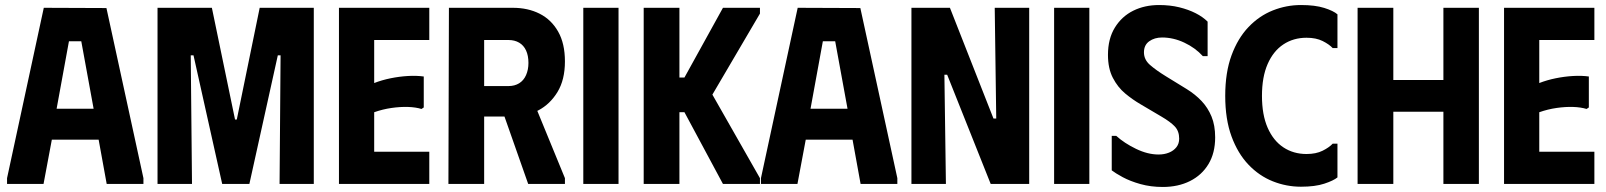

<svg xmlns="http://www.w3.org/2000/svg" viewBox="-20 -731 6383 763"><path d="M8 0V-23L154 -700L403 -699L550 -23V0H404L372 -176H186L153 0ZM205 -299H352L303 -567H254Z M606 0V-700H822L914 -256H921L1012 -700H1227V0H1091L1095 -511H1084L971 0H863L749 -511H738L743 0Z M1686 -700V-572H1467V-401Q1498 -413 1532.5 -420Q1567 -427 1601 -429Q1635 -431 1664 -427V-304L1655 -298Q1632 -305 1601.5 -306Q1571 -307 1536 -302Q1501 -297 1467 -285V-128H1686V0H1327V-700Z M1764 -700H1904V0H1762ZM2018 -700Q2078 -700 2124.5 -676.5Q2171 -653 2198 -605.5Q2225 -558 2225 -487Q2225 -414 2195.5 -365.5Q2166 -317 2119.5 -292.5Q2073 -268 2020 -268H1830V-700ZM1902 -389H2001Q2025 -389 2043 -400Q2061 -411 2070.5 -432.5Q2080 -454 2080 -481Q2080 -510 2070.5 -530.5Q2061 -551 2043 -561.5Q2025 -572 2001 -572H1902ZM1958 -344 2092 -347 2225 -23V0H2079Z M2298 -700H2438V0H2298Z M2538 0V-700H2680V-423H2700L2853 -700H3000V-677L2811 -355L3000 -23V0H2853L2700 -285H2680V0Z M3004 0V-23L3150 -700L3399 -699L3546 -23V0H3400L3368 -176H3182L3149 0ZM3201 -299H3348L3299 -567H3250Z M3933 -700H4070V0H3917L3744 -434H3733L3739 0H3602V-700H3755L3928 -260H3939Z M4169 -700H4309V0H4169Z M4809 -185Q4809 -123 4782.5 -79Q4756 -35 4709 -11.5Q4662 12 4601 12Q4553 12 4512 0.5Q4471 -11 4441.5 -27Q4412 -43 4398 -54V-191H4416Q4448 -162 4494.5 -139.5Q4541 -117 4584 -117Q4607 -117 4625.5 -124.5Q4644 -132 4655 -146Q4666 -160 4666 -180Q4666 -210 4648.5 -228.5Q4631 -247 4595 -268L4512 -317Q4481 -335 4451.5 -359.5Q4422 -384 4402.5 -421.5Q4383 -459 4383 -513Q4383 -577 4410.5 -621.5Q4438 -666 4483.5 -688.5Q4529 -711 4586 -711Q4630 -711 4666.5 -702Q4703 -693 4731.5 -678.5Q4760 -664 4779 -645V-508H4760Q4730 -541 4686.5 -561.5Q4643 -582 4598 -582Q4568 -582 4547 -567Q4526 -552 4526 -523Q4526 -494 4550 -473Q4574 -452 4613 -428L4696 -377Q4730 -356 4755 -329.5Q4780 -303 4794.5 -268Q4809 -233 4809 -185Z M4849 -350Q4849 -443 4874 -511Q4899 -579 4941.5 -623.5Q4984 -668 5038 -689.5Q5092 -711 5150 -711Q5206 -711 5242.5 -699.5Q5279 -688 5295 -674V-540H5276Q5262 -555 5236 -568Q5210 -581 5172 -581Q5120 -581 5080 -554.5Q5040 -528 5017.5 -476.5Q4995 -425 4995 -350Q4995 -275 5017.5 -223.5Q5040 -172 5080 -145.5Q5120 -119 5172 -119Q5210 -119 5236 -132Q5262 -145 5276 -160H5295V-26Q5279 -13 5242.5 -1Q5206 11 5150 11Q5092 11 5038 -10.5Q4984 -32 4941.5 -76.5Q4899 -121 4874 -189Q4849 -257 4849 -350Z M5716 -700H5857V0H5716V-287H5517V0H5375V-700H5517V-413H5716Z M6316 -700V-572H6097V-401Q6128 -413 6162.5 -420Q6197 -427 6231 -429Q6265 -431 6294 -427V-304L6285 -298Q6262 -305 6231.5 -306Q6201 -307 6166 -302Q6131 -297 6097 -285V-128H6316V0H5957V-700Z"/></svg>

Font: Phudu SemiBold
Style: Regular
Weight: 600
Version: Version 1.005;gftools[0.9.23]